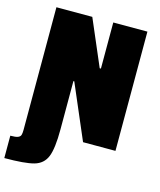

<svg xmlns="http://www.w3.org/2000/svg" viewBox="-146 -779 891 1070"><g transform="rotate(15 299.0 -244.5)"><path d="M45 20V-688H252L366 -422H373V-688H570V0H383L248 -315H243V-36Q243 74 223.5 122Q204 170 152 184.5Q100 199 -18 199V70Q12 70 25 65Q38 60 41.5 50Q45 40 45 20Z"/></g></svg>

Font: Saira Semi Condensed Black
Style: Regular
Weight: 900
Width: 4
Designer: Hector Gatti with collaboration of the Omnibus-Type team
Foundry: Omnibus-Type
Version: Version 1.001; ttfautohint (v1.8)